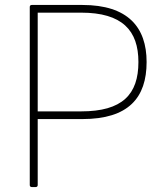

<svg xmlns="http://www.w3.org/2000/svg" viewBox="-20 -754 661 774"><path d="M124 0C129 0 132 -3 132 -8V-274H312C498 -274 571 -360 571 -504C571 -644 496 -734 312 -734H108C103 -734 100 -731 100 -726V-8C100 -3 103 0 108 0ZM307 -703C473 -703 538 -631 538 -504C538 -373 473 -305 307 -305H132V-703Z"/></svg>

Font: LINE Seed Sans TH Thin
Style: Regular
Weight: 250
Designer: Dalton Maag Ltd | Thai characters by Cadson Demak Co.,Ltd.
Foundry: Dalton Maag Ltd
Version: Version 1.003